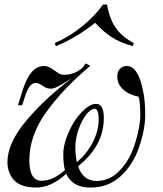

<svg xmlns="http://www.w3.org/2000/svg" viewBox="-20 -822 725 856"><path d="M322.8 -99.1Q367.2 -136.2 393.6 -187.5Q419.9 -239.3 419.9 -288.1Q419.9 -336.9 402.3 -336.9Q384.8 -336.9 364.3 -311Q344.2 -285.2 330.1 -244.6Q315.9 -204.1 315.9 -166Q315.9 -127.9 322.8 -99.1ZM408.2 -358.9Q442.9 -359.4 442.9 -296.9Q442.9 -171.4 328.1 -81.1Q350.6 -15.1 411.1 -15.1Q471.7 -15.6 516.6 -64.5Q561.5 -113.3 583 -185.5Q605.5 -257.8 605.5 -310.5Q605.5 -364.3 598.1 -391.1Q545.9 -400.4 517.6 -435.5Q502.9 -454.1 502.9 -479.5Q502.9 -504.9 515.6 -516.1Q528.3 -527.8 544.9 -527.8Q597.7 -527.8 619.1 -410.2Q627.4 -371.6 627.4 -308.6Q627 -245.1 600.6 -167Q574.2 -88.9 518.6 -37.1Q462.9 14.6 382.8 14.2Q302.7 14.2 275.4 -47.4Q208.5 14.2 140.6 14.2Q72.8 13.7 43 -18.6Q13.2 -50.8 13.2 -100.1Q13.7 -185.1 97.7 -284.7Q181.6 -384.3 300.8 -473.6Q289.6 -466.8 256.8 -446.8Q224.1 -426.8 209.5 -426.8Q194.8 -426.8 187.5 -429.7Q180.7 -432.6 166 -442.4Q151.4 -452.1 137.7 -452.1Q110.8 -452.1 90.8 -390.1L79.1 -353H60.1L83 -425.8Q116.2 -527.8 175.8 -527.8Q195.3 -527.3 212.9 -514.6Q230.5 -502 241.2 -495.1Q252 -488.3 268.1 -488.8Q312.5 -488.8 348.1 -520L361.8 -539.1L382.8 -528.8Q260.7 -426.3 185.5 -321.3Q110.4 -216.3 110.8 -106Q110.8 -16.1 166 -16.1Q216.8 -16.1 269.5 -64Q262.2 -89.4 262.2 -134.3Q262.2 -179.2 286.6 -233.9Q311 -288.6 345.7 -323.7Q380.4 -358.9 408.2 -358.9ZM404.3 -720.2Q316.9 -651.4 229 -616.2L224.1 -629.9Q289.1 -658.2 345.7 -704.1Q402.3 -750 439.5 -801.8H457Q467.8 -739.3 495.1 -699.2Q522.5 -659.2 576.2 -629.9L572.3 -616.2Q514.2 -632.3 476.6 -657.2Q439 -682.1 404.3 -720.2Z"/></svg>

Font: PlayfairDisplay-Italic
Style: Italic
Weight: 400
Italic angle: -14°
Designer: Claus Eggers Sørensen
Foundry: Claus Eggers Sørensen
Version: Version 1.002;PS 001.002;hotconv 1.0.70;makeotf.lib2.5.58329